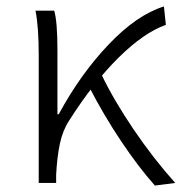

<svg xmlns="http://www.w3.org/2000/svg" viewBox="-20 -567 563 595"><path d="M90 -534H148Q158 -500 158 -412V-213H162Q229 -337 316.5 -429Q404 -521 488 -547L494 -490Q426 -466 347.5 -388.5Q269 -311 194 -193Q174 -162 165.5 -121.5Q157 -81 154 -26V0H100V-395Q100 -484 90 -534ZM255 -300 295 -335Q333 -256 394 -166Q455 -76 523 0L460 8Q410 -48 356 -128.5Q302 -209 255 -300Z"/></svg>

Font: Merged Yaku Han JP Light
Style: Regular
Weight: 300
Designer: Ryoko NISHIZUKA 西塚涼子 (kana, bopomofo & ideographs); Paul D. Hunt (Latin, Greek & Cyrillic); Sandoll Communications 산돌커뮤니
Foundry: Adobe
Version: Version 2.004